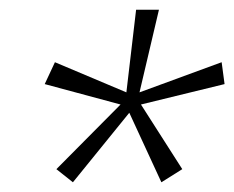

<svg xmlns="http://www.w3.org/2000/svg" viewBox="-20 -732 482 395"><path d="M312 -357 246 -500 130 -357 96 -384 228 -517 72 -559 93 -604 240 -542 260 -712H307L267 -542L436 -604L442 -559L270 -517L355 -384Z"/></svg>

Font: Creato Display Light
Style: Italic
Weight: 300
Italic angle: -10°
Version: Version 1.000